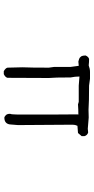

<svg xmlns="http://www.w3.org/2000/svg" viewBox="246 -754 507 1040"><g transform="rotate(90 500.0 -233.5)"><path d="M381 0H365Q348 -10 346 -20L344 -101Q346 -144 346 -244L342 -273V-362L336 -406L313 -404Q306 -406 299 -408Q292 -410 286 -418Q283 -422 282.5 -425Q282 -428 281 -431.5Q280 -435 280 -443Q287 -459 299 -462Q317 -462 334 -460Q352 -467 369 -467H406L443 -462Q531 -462 574 -459L616 -460L677 -455L697 -457Q712 -453 717 -437V-422L700 -402L661 -399Q655 -387 655 -373L657 -77L654 -40Q653 -3 616 -3Q611 -4 603.5 -11Q596 -18 596 -34Q599 -42 599 -54Q599 -66 600 -77Q600 -343 599 -399L600 -404Q573 -404 545 -402L531 -406H443L394 -410Q394 -386 399 -362Q399 -273 402 -244Q402 -103 401 -20Q398 -8 381 0Z"/></g></svg>

Font: Yozai
Style: Regular
Weight: 400
Designer: LXGW / Y.OzVox
Foundry: LXGW / Y.OzVox
Version: Version 0.861;October 22, 2024